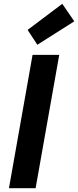

<svg xmlns="http://www.w3.org/2000/svg" viewBox="-20 -988 410 1008"><path d="M27 0 151 -700H291L167 0ZM176 -753 125 -831 307 -968 370 -876Z"/></svg>

Font: DM Sans 10pt ExtraBold
Style: Italic
Weight: 800
Italic angle: -10°
Version: Version 4.004;gftools[0.9.30]